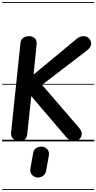

<svg xmlns="http://www.w3.org/2000/svg" viewBox="-25 -1349 920 1832"><path d="M685 0Q663.5 0 643.5 -10.8Q623.5 -21.5 608.5 -39L273.5 -431.5L235 -69Q232 -40 214 -20Q196 0 161 0Q124 0 100.5 -24.5Q77 -49 80.5 -83L170.5 -940.5Q174 -973.5 198 -988.8Q222 -1004 252.5 -1004Q280.5 -1004 304.5 -986Q328.5 -968 324 -922L295.5 -637.5L703 -975.5Q719.5 -989.5 736.5 -996.8Q753.5 -1004 772 -1004Q805.5 -1004 825.8 -980.8Q846 -957.5 845 -930Q844 -912.5 833.2 -897Q822.5 -881.5 806 -868.5L376 -539.5L729 -130Q742 -114.5 748.5 -100.2Q755 -86 755 -71.5Q755 -44 734 -22Q713 0 685 0ZM685 0Q663.5 0 643.5 -10.8Q623.5 -21.5 608.5 -39L273.5 -431.5L235 -69Q232 -40 214 -20Q196 0 161 0Q124 0 100.5 -24.5Q77 -49 80.5 -83L170.5 -940.5Q174 -973.5 198 -988.8Q222 -1004 252.5 -1004Q280.5 -1004 304.5 -986Q328.5 -968 324 -922L295.5 -637.5L703 -975.5Q719.5 -989.5 736.5 -996.8Q753.5 -1004 772 -1004Q805.5 -1004 825.8 -980.8Q846 -957.5 845 -930Q844 -912.5 833.2 -897Q822.5 -881.5 806 -868.5L376 -539.5L729 -130Q742 -114.5 748.5 -100.2Q755 -86 755 -71.5Q755 -44 734 -22Q713 0 685 0ZM326 344Q297.5 339.5 278.5 317Q259.5 294.5 265 259.5L291.5 111Q296.5 78 322.8 62.8Q349 47.5 376.5 50Q407 53.5 427 75.8Q447 98 441.5 133.5L414.5 282.5Q409 316 380.8 332.5Q352.5 349 326 344ZM-5 455H875V463H-5ZM-5 -16H875V0H-5ZM-5 -549H875V-541H-5ZM-5 -1329H875V-1321H-5Z"/></svg>

Font: Edu SA Dotted Guide
Style: Regular
Weight: 400
Designer: Tina and Corey Anderson, Eben Sorkin, Mirko Velimirovic
Foundry: Google for Education
Version: Version 2.000